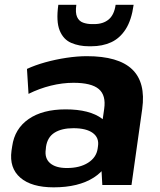

<svg xmlns="http://www.w3.org/2000/svg" viewBox="-20 -790 682 820"><path d="M406.2 -194.1 424.9 -324.7Q433.4 -383 401.9 -409.7Q370.4 -436.4 293.9 -436.4Q246.4 -436.4 197.1 -424.2Q147.9 -412 101.8 -389.1L95.2 -495.7Q129.4 -511.6 173.4 -523.9Q217.4 -536.1 263.8 -543.1Q310.3 -550.1 350.9 -550.1Q485.5 -550.1 544.3 -494Q603 -437.9 587.4 -324.7L541.6 0H417ZM209.3 10.1Q114.5 10.1 66.8 -31.2Q19.1 -72.5 29.1 -146.1L32.1 -165.7Q42.6 -240.3 102.3 -281.6Q161.9 -322.9 260.3 -322.9Q363.1 -322.9 416.2 -282.9Q469.3 -242.8 458.8 -169.2L455.9 -148.1Q445.9 -73.5 380.5 -31.7Q315.1 10.1 209.3 10.1ZM265.8 -72.4Q320.7 -72.4 356.1 -94.9Q391.5 -117.4 397 -155L398.5 -165.8Q403.9 -201.9 376.2 -222.2Q348.4 -242.5 293.5 -242.5Q243.5 -242.5 213 -223.4Q182.5 -204.3 176.5 -162.9L175.6 -153Q169.6 -114.5 193.7 -93.4Q217.7 -72.4 265.8 -72.4ZM359.3 -592.4Q318 -592.4 284.4 -606.8Q250.7 -621.1 234.9 -659.7Q219.1 -698.4 229.1 -769.5H306Q301.1 -735.3 309.3 -717.4Q317.5 -699.5 335 -693.3Q352.5 -687.1 372.5 -687.1H382.1Q420.5 -687.1 444.2 -706.9Q467.8 -726.8 473.8 -769.5H550.7Q541.7 -704 516.7 -665.1Q491.6 -626.2 454.4 -609.3Q417.3 -592.4 370.3 -592.4Z"/></svg>

Font: Pathway Extreme 8pt Thin
Style: Italic
Weight: 100
Italic angle: -8°
Designer: Eduardo Rodriguez Tunni
Foundry: Eduardo Rodriguez Tunni
Version: Version 1.000